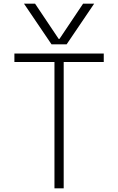

<svg xmlns="http://www.w3.org/2000/svg" viewBox="-20 -1020 640 1040"><path d="M275 0V-684H58V-730H542V-684H325V0ZM110 -1000 259 -780H341L490 -1000H430L302 -809H298L170 -1000Z"/></svg>

Font: M PLUS Code Latin 60 Light
Style: Regular
Weight: 300
Width: 7
Monospace: yes
Designer: Coji Morishita
Foundry: UNDERFOREST DESIGN
Version: Version 1.005; ttfautohint (v1.8.3)